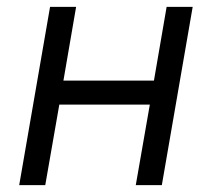

<svg xmlns="http://www.w3.org/2000/svg" viewBox="-20 -540 618 560"><path d="M466 -520 429 -305H165L202 -520H126L36 0H112L153 -235H417L376 0H452L542 -520Z"/></svg>

Font: Fixel Text 20240404
Style: Italic
Weight: 400
Width: 4
Italic angle: -10°
Designer: AlfaBravo + MacPaw
Foundry: Kyrylo Tkachov, Marchela Mozhyna, Serhii Makarenko, Maria Weinstein, Zakhar Kryvoshyya
Version: Version 1.211;Glyphs 3.2 (3225)